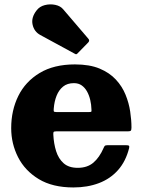

<svg xmlns="http://www.w3.org/2000/svg" viewBox="-20 -828 646 866"><path d="M316.5 -586Q322 -582.5 324.8 -583.5Q327.5 -584.5 331.5 -589L378 -636.5Q386.5 -645.5 377.5 -654.5L265.5 -785.5Q253 -801 229.5 -806Q206 -811 182.2 -805Q158.5 -799 145 -781Q120 -749 127 -717Q134 -685 162 -670ZM30.5 -250Q30.5 -180 61.5 -119Q92.5 -58 154.8 -20.2Q217 17.5 311 17.5Q374.5 17.5 426 -2Q477.5 -21.5 512.5 -61Q547.5 -100.5 562.5 -160.5Q564 -168.5 561.5 -170.8Q559 -173 549.5 -173H464Q455.5 -173 452.5 -169.8Q449.5 -166.5 447.5 -161Q428.5 -117.5 401 -94.2Q373.5 -71 330.5 -71Q290.5 -71 267.2 -91.5Q244 -112 233.2 -146Q222.5 -180 220.5 -220.5Q220 -229.5 221.8 -232.5Q223.5 -235.5 233 -235.5H555.5Q567 -235.5 570 -238.8Q573 -242 573 -253Q573 -286.5 567.2 -325Q561.5 -363.5 546.2 -401Q531 -438.5 502.5 -469.2Q474 -500 429 -518.8Q384 -537.5 318 -537.5Q223 -537.5 158.8 -498.8Q94.5 -460 62.5 -395Q30.5 -330 30.5 -250ZM236 -322.5Q224 -322.5 222.8 -325.8Q221.5 -329 222.5 -339Q225 -370.5 235.2 -396.2Q245.5 -422 264.5 -437.5Q283.5 -453 313.5 -453Q334 -453 348.5 -442.8Q363 -432.5 372.5 -415.5Q382 -398.5 387 -377.2Q392 -356 392.5 -334.5Q393.5 -325.5 391.5 -324Q389.5 -322.5 379 -322.5Z"/></svg>

Font: Besley ExtraBold
Style: Regular
Weight: 800
Designer: Owen Earl
Foundry: indestructible type*
Version: Version 2.001